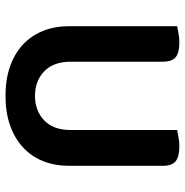

<svg xmlns="http://www.w3.org/2000/svg" viewBox="-7 -648 671 697"><g transform="rotate(90 328.5 -299.5)"><path d="M75 -216V-607Q83 -609 100.5 -612Q118 -615 135 -615Q171 -615 187.5 -602Q204 -589 204 -554V-221Q204 -158 239 -124.5Q274 -91 328 -91Q382 -91 417 -124.5Q452 -158 452 -221V-607Q461 -609 478 -612Q495 -615 512 -615Q548 -615 565 -602Q582 -589 582 -554V-216Q582 -163 565 -120.5Q548 -78 515 -47.5Q482 -17 435 -0.5Q388 16 328 16Q268 16 221 -0.5Q174 -17 141.5 -47.5Q109 -78 92 -120.5Q75 -163 75 -216Z"/></g></svg>

Font: Baloo 2 Latin SemiBold
Style: Regular
Weight: 400
Designer: Sarang Kulkarni and Ek Type
Foundry: Ek Type
Version: Version 1.001